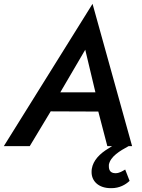

<svg xmlns="http://www.w3.org/2000/svg" viewBox="-48 -761 737 1000"><path d="M604 122C589 131 573 141 555 141C554 141 552 141 551 141C526 140 519 124 519 105C519 102 519 100 519 97C527 54 576 25 622 0H640L434 -741L-28 0H107L216 -181L464 -180L511 0H536C529 4 523 8 517 12C472 39 437 74 430 119C429 125 429 131 429 136C429 182 465 219 529 219C531 219 532 219 533 219C574 219 606 201 627 181ZM396 -502 449 -280H266Z"/></svg>

Font: Jost Medium
Style: Italic
Weight: 500
Italic angle: -5°
Version: Version 3.710